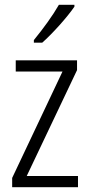

<svg xmlns="http://www.w3.org/2000/svg" viewBox="-20 -785 375 805"><path d="M292 -757V-765H227C200 -718 162 -666 122 -617V-606H157C200 -644 262 -713 292 -757ZM307 0V-47H92L303 -491V-532H46V-485H242L31 -39V0Z"/></svg>

Font: Noto Sans Myanmar Condensed Light
Style: Regular
Weight: 300
Width: 3
Designer: Monotype Design Team
Foundry: Monotype Imaging Inc.
Version: Version 2.107